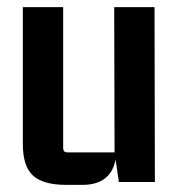

<svg xmlns="http://www.w3.org/2000/svg" viewBox="-20 -510 507 538"><path d="M211 8H165Q101 8 72.5 -18Q44 -44 44 -106V-490H157V-95Q157 -83 169 -83H301L300 -490H413L414 0H313L304 -63Q290 8 211 8Z"/></svg>

Font: Gemunu Libre
Style: Bold
Weight: 700
Designer: Puspanada Ekanayake, Sola Matas, Pathum Egodawatta, Kosala Senevirathne
Foundry: mooniak
Version: Version 1.100